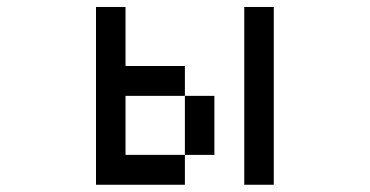

<svg xmlns="http://www.w3.org/2000/svg" viewBox="-20 -462 1040 540"><path d="M667 57.6V-442.4H750V57.6ZM250 57.6V-442.4H333V-276.4H500V-192.4H583V-26.4H500V-192.4H333V-26.4H500V57.6Z"/></svg>

Font: KH Dot Kodenmachou 12
Style: Regular
Weight: 400
Designer: Original version for X68000 by Keitarou Hiraki (http://hp.vector.co.jp/authors/VA000874/) / TrueType conversion by Homem
Version: Version 1.00.20150527